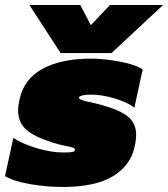

<svg xmlns="http://www.w3.org/2000/svg" viewBox="-46 -728 668 763"><path d="M71 -708H273L315 -628L391 -708H602L397 -517H195ZM-26 -28 7 -180Q43 -156 100.5 -139Q158 -122 206 -122Q230 -122 241 -124Q252 -126 252 -134Q252 -138 244.5 -141Q237 -144 220 -147Q185 -154 161 -162Q89 -185 57.5 -213.5Q26 -242 26 -289Q26 -305 31 -330Q48 -414 123 -454.5Q198 -495 314 -495Q368 -495 431 -483Q494 -471 521 -452L488 -300Q462 -321 410.5 -336.5Q359 -352 316 -352Q296 -352 282.5 -349Q269 -346 268 -341Q267 -335 279 -330.5Q291 -326 317 -321L361 -310Q435 -289 465 -262.5Q495 -236 495 -193Q495 -172 489 -145Q473 -70 402.5 -27.5Q332 15 203 15Q140 15 75 4Q10 -7 -26 -28Z"/></svg>

Font: Prompt Black
Style: Italic
Weight: 900
Italic angle: -12°
Designer: Katatrad Team
Foundry: CadsonDemak
Version: Version 1.001